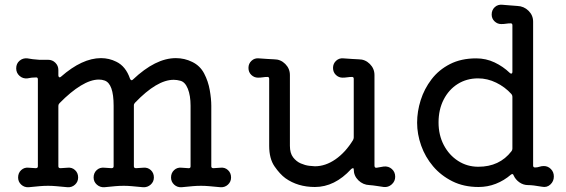

<svg xmlns="http://www.w3.org/2000/svg" viewBox="-20 -762 2375 806"><path d="M906 -58Q924 -60 937 -48Q950 -36 950 -17Q950 1 937 13Q924 25 906 24Q875 21 857.5 19.5Q840 18 824 18Q806 18 789 19.5Q772 21 742 24Q724 25 711 13Q698 1 698 -17Q698 -36 711 -48Q724 -60 742 -58L771 -56H773Q780 -56 780 -64V-318Q780 -361 768.5 -389.5Q757 -418 737 -423Q730 -425 723 -426Q716 -427 709 -427Q639 -427 547 -331Q542 -326 542 -320V-64Q542 -56 551 -56L581 -58Q600 -60 613 -48Q626 -36 626 -17Q626 1 612.5 13Q599 25 581 24Q550 21 532.5 19.5Q515 18 500 18Q481 18 464.5 19.5Q448 21 418 24Q400 25 386.5 13Q373 1 373 -17Q373 -36 386 -48Q399 -60 418 -58L448 -56Q457 -56 457 -64V-318Q457 -411 419 -424Q408 -428 395 -428Q361 -428 319 -402.5Q277 -377 230 -329Q225 -324 225 -318V-64Q225 -56 234 -56L264 -58Q282 -60 295 -48Q308 -36 308 -17Q308 1 295 13Q282 25 264 24Q233 21 215.5 19.5Q198 18 182 18Q164 18 147 19.5Q130 21 100 24Q82 25 69 13Q56 1 56 -17Q56 -36 69 -48Q82 -60 100 -58L130 -56Q139 -56 139 -64V-429Q139 -437 132 -437Q122 -437 113 -436Q104 -435 95 -433Q76 -431 62 -443.5Q48 -456 48 -475Q48 -495 62 -507Q76 -519 95 -517Q115 -513 145 -511H182Q200 -511 212.5 -498.5Q225 -486 225 -468V-445Q225 -440 228.5 -438Q232 -436 236 -440Q325 -518 404 -518Q438 -518 468 -503Q508 -484 526 -431Q531 -421 538 -428Q633 -518 718 -518Q755 -518 787 -502Q820 -486 837 -453.5Q854 -421 860.5 -384Q867 -347 867 -318V-64Q867 -56 876 -56Z M1591 -63Q1611 -65 1625 -52.5Q1639 -40 1639 -20Q1639 -1 1624.5 12Q1610 25 1591 23Q1577 21 1561 18.5Q1545 16 1531 15Q1504 14 1484.5 -5Q1465 -24 1465 -51Q1465 -56 1462 -56Q1458 -56 1454 -52Q1385 23 1302 23Q1230 23 1178 -14Q1155 -31 1132.5 -63.5Q1110 -96 1110 -150V-431Q1110 -439 1103 -439Q1093 -439 1083.5 -437.5Q1074 -436 1063 -436Q1047 -436 1035 -447.5Q1023 -459 1023 -477Q1023 -495 1036 -507Q1049 -519 1067 -517Q1090 -515 1103 -514.5Q1116 -514 1131 -513Q1158 -513 1177.5 -493.5Q1197 -474 1197 -447V-150Q1197 -119 1210.5 -101.5Q1224 -84 1242.5 -76Q1261 -68 1278 -66Q1295 -64 1302 -64Q1346 -64 1388 -93Q1430 -122 1462 -174Q1465 -180 1465 -185V-431Q1465 -439 1458 -439Q1448 -439 1438 -437.5Q1428 -436 1418 -436Q1402 -436 1390 -447.5Q1378 -459 1378 -477Q1378 -495 1391 -507Q1404 -519 1422 -517Q1445 -515 1458 -514.5Q1471 -514 1486 -513Q1513 -513 1532.5 -493.5Q1552 -474 1552 -447V-67Q1552 -56 1562 -58Z M2263 -65Q2280 -65 2292.5 -52.5Q2305 -40 2305 -21Q2305 -1 2290.5 12.5Q2276 26 2256 22Q2217 15 2197 15Q2177 15 2160.5 3.5Q2144 -8 2136 -26Q2133 -35 2125 -29Q2096 -4 2061.5 9.5Q2027 23 1989 23Q1927 23 1879 -1Q1831 -25 1798 -64Q1765 -103 1748 -151Q1731 -199 1731 -247Q1731 -294 1746 -341.5Q1761 -389 1791.5 -429Q1822 -469 1869 -493Q1916 -517 1979 -517Q2020 -517 2056 -500Q2092 -483 2120 -456Q2123 -453 2126 -453Q2131 -453 2131 -461V-656Q2131 -664 2124 -664Q2114 -664 2104.5 -662.5Q2095 -661 2084 -661Q2068 -661 2056 -672.5Q2044 -684 2044 -701Q2044 -720 2057 -732Q2070 -744 2089 -742Q2103 -741 2119.5 -739.5Q2136 -738 2152 -737Q2179 -736 2198.5 -717Q2218 -698 2218 -671V-67Q2218 -59 2226 -59Q2236 -59 2244.5 -62Q2253 -65 2263 -65ZM1988 -62Q2077 -62 2127 -127Q2131 -132 2131 -138V-356Q2131 -362 2127 -367Q2100 -397 2063 -415Q2026 -433 1987 -433Q1939 -433 1901.5 -409.5Q1864 -386 1842.5 -344Q1821 -302 1821 -248Q1821 -195 1843 -153Q1865 -111 1903 -86.5Q1941 -62 1988 -62Z"/></svg>

Font: Kiwi Maru Medium
Style: Regular
Weight: 500
Designer: Hiroki-Chan
Version: Version 1.100